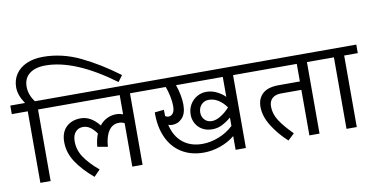

<svg xmlns="http://www.w3.org/2000/svg" viewBox="-110 -1242 2976 1528"><g transform="rotate(-10 1378.0 -478.0)"><path d="M898 -732 861 -682Q548 -913 310 -913Q228 -913 181 -876.5Q134 -840 134 -772Q134 -707 179 -647H302V-578H192V0H109V-578H-20V-647H99Q51 -718 51 -781Q51 -841 81.5 -887Q112 -933 169 -958.5Q226 -984 302 -984Q456 -984 602 -914Q748 -844 898 -732Z M1044 -578H935V0H852V-351Q832 -362 807 -362Q754 -362 723.5 -315.5Q693 -269 688 -189L605 -204Q609 -258 628 -308Q602 -343 576.5 -361Q551 -379 519 -379Q482 -379 458.5 -352.5Q435 -326 435 -277Q435 -207 475.5 -147Q516 -87 592 -23L542 28Q452 -48 402 -124.5Q352 -201 352 -286Q352 -365 396.5 -407.5Q441 -450 513 -450Q596 -450 662 -366Q688 -399 723 -416Q758 -433 798 -433Q825 -433 852 -423V-578H282V-647H1044Z M1876 -578H1768V11H1685V-100Q1634 -58 1567 -34.5Q1500 -11 1433 -11Q1330 -11 1254.5 -58Q1179 -105 1140 -192Q1101 -279 1103 -394L1178 -402Q1178 -367 1179 -351Q1191 -342 1205 -342Q1227 -342 1241.5 -360.5Q1256 -379 1256 -420Q1256 -453 1247 -497.5Q1238 -542 1224 -578H1024V-647H1876ZM1685 -578H1307Q1338 -488 1338 -415Q1338 -344 1304.5 -308Q1271 -272 1224 -272Q1204 -272 1191 -278Q1214 -181 1277.5 -131Q1341 -81 1433 -81Q1499 -81 1566 -107Q1633 -133 1685 -182V-250Q1648 -219 1611 -200.5Q1574 -182 1532 -182Q1485 -182 1451 -202Q1417 -222 1399 -255Q1381 -288 1381 -325Q1381 -372 1402.5 -408Q1424 -444 1459 -464Q1494 -484 1535 -484Q1578 -484 1618.5 -464Q1659 -444 1685 -417ZM1542 -418Q1506 -418 1482.5 -392.5Q1459 -367 1459 -329Q1459 -294 1481.5 -270.5Q1504 -247 1539 -247Q1573 -247 1612 -271Q1651 -295 1684 -332Q1656 -372 1620 -395Q1584 -418 1542 -418Z M2474 -578H2365V0H2283V-368H2120Q2073 -368 2047.5 -345Q2022 -322 2022 -279Q2022 -219 2058 -163.5Q2094 -108 2164 -38L2112 11Q2039 -55 1989 -134.5Q1939 -214 1939 -291Q1939 -358 1981.5 -397Q2024 -436 2113 -436H2283V-578H1856V-647H2474Z M2776 -578H2666V0H2583V-578H2454V-647H2776Z"/></g></svg>

Font: Martel Sans
Style: Regular
Weight: 400
Designer: Dan Reynolds and Mathieu Réguer
Foundry: Dan Reynolds and Mathieu Réguer
Version: Version 1.002; ttfautohint (v1.1) -l 5 -r 5 -G 72 -x 0 -D la